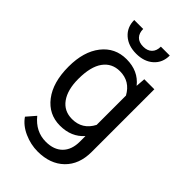

<svg xmlns="http://www.w3.org/2000/svg" viewBox="-278 -819 1117 1117"><g transform="rotate(45 280.5 -261.0)"><path d="M46.9 -268.6Q46.9 -392.1 104 -465.1Q161.1 -538.1 255.4 -538.1Q352.1 -538.1 406.2 -469.7L410.6 -528.3H493.2V-12.7Q493.2 89.8 432.4 148.9Q371.6 208 269 208Q211.9 208 157.2 183.6Q102.5 159.2 73.7 116.7L120.6 62.5Q178.7 134.3 262.7 134.3Q328.6 134.3 365.5 97.2Q402.3 60.1 402.3 -7.3V-52.7Q348.1 9.8 254.4 9.8Q161.6 9.8 104.2 -64.9Q46.9 -139.6 46.9 -268.6ZM137.7 -258.3Q137.7 -168.9 174.3 -117.9Q210.9 -66.9 276.9 -66.9Q362.3 -66.9 402.3 -144.5V-385.7Q360.8 -461.4 277.8 -461.4Q211.9 -461.4 174.8 -410.2Q137.7 -358.9 137.7 -258.3ZM418 -730.5Q418 -671.4 377.7 -635.5Q337.4 -599.6 272 -599.6Q206.5 -599.6 166 -635.7Q125.5 -671.9 125.5 -730.5H199.2Q199.2 -696.3 217.8 -677Q236.3 -657.7 272 -657.7Q306.2 -657.7 325.4 -676.8Q344.7 -695.8 344.7 -730.5Z"/></g></svg>

Font: APIMedia Roboto
Style: Regular
Weight: 400
Designer: Google
Version: Version 2.137; 2017